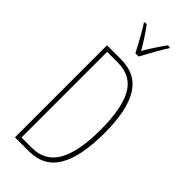

<svg xmlns="http://www.w3.org/2000/svg" viewBox="-297 -1001 1053 1053"><g transform="rotate(45 229.5 -475.0)"><path d="M184 0H76V-714H185Q300 -714 353.5 -627Q407 -540 407 -364Q407 -181 353 -90.5Q299 0 184 0ZM184 -689H102V-25H182Q284 -25 331.5 -109Q379 -193 379 -362Q379 -525 334 -607Q289 -689 184 -689ZM328 -943Q294 -891 242 -793H217Q158 -906 132 -943V-950H148Q195 -887 230 -824Q262 -880 312 -950H328Z"/></g></svg>

Font: Noto Sans Display Thin Cond
Style: Regular
Weight: 250
Width: 3
Designer: Monotype Design team
Foundry: Monotype Imaging Inc.
Version: Version 1.000